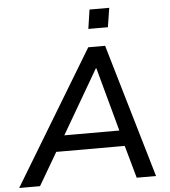

<svg xmlns="http://www.w3.org/2000/svg" viewBox="-90 -956 891 1009"><g transform="rotate(-5 356.0 -451.0)"><path d="M-30 0 396 -705H485L692 0H590L534 -200L574 -172H147L197 -200L80 0ZM426 -591 217 -232 196 -255H551L527 -232L429 -591ZM405 -801 420 -902H524L508 -801Z"/></g></svg>

Font: Mulish ExtraLight SemiBold
Style: Italic
Weight: 600
Italic angle: -9°
Version: Version 3.603